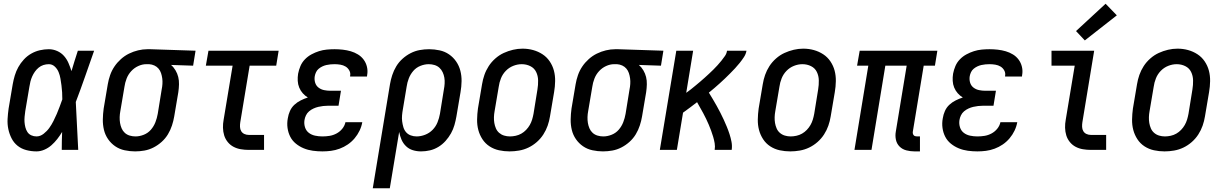

<svg xmlns="http://www.w3.org/2000/svg" viewBox="-20 -801 6540 1026"><path d="M175 8Q147 8 120.5 1Q94 -6 74 -22Q54 -38 42 -61.5Q30 -85 24.5 -111Q19 -137 20.5 -165Q22 -193 26 -221L48 -351Q52 -374 59 -397.5Q66 -421 78 -442.5Q90 -464 107.5 -483Q125 -502 147 -514.5Q169 -527 193 -532.5Q217 -538 241 -538Q264 -538 285.5 -528.5Q307 -519 322 -502Q337 -485 346 -464Q355 -443 362 -421Q370 -448 378.5 -475.5Q387 -503 396 -530H483Q459 -462 435 -393Q411 -324 385 -256Q389 -192 391.5 -128Q394 -64 398 0H310Q310 -24 310.5 -48Q311 -72 312 -96Q300 -76 286 -58Q272 -40 255 -25Q238 -10 217 -1Q196 8 175 8ZM175 -72Q195 -72 213 -86Q231 -100 243.5 -117.5Q256 -135 265.5 -154Q275 -173 283.5 -192.5Q292 -212 299 -231.5Q306 -251 313 -270Q313 -289 312 -307.5Q311 -326 308.5 -344.5Q306 -363 303 -381Q300 -399 293 -416Q286 -433 272.5 -445.5Q259 -458 241 -458Q226 -458 212 -453.5Q198 -449 186.5 -439.5Q175 -430 166.5 -418Q158 -406 152 -392.5Q146 -379 142.5 -365Q139 -351 137 -337L115 -207Q113 -193 111.5 -178Q110 -163 111 -149Q112 -135 115.5 -121Q119 -107 126.5 -95.5Q134 -84 147 -78Q160 -72 175 -72Z M702 8Q674 8 646 2Q618 -4 595.5 -19.5Q573 -35 557.5 -57.5Q542 -80 535.5 -107Q529 -134 529.5 -163Q530 -192 534 -221L556 -351Q560 -375 568.5 -399.5Q577 -424 591.5 -445.5Q606 -467 626 -485Q646 -503 669.5 -514.5Q693 -526 718 -532Q743 -538 768 -538Q771 -538 775 -538Q779 -538 783 -538L1025 -530L1012 -450L894 -454Q908 -442 918 -425Q928 -408 932.5 -389.5Q937 -371 936.5 -350.5Q936 -330 933 -309L911 -179Q907 -155 899 -130.5Q891 -106 877.5 -83.5Q864 -61 844 -43Q824 -25 800.5 -13Q777 -1 752 3.5Q727 8 702 8ZM704 -72Q726 -72 748.5 -81Q771 -90 786.5 -108Q802 -126 810.5 -148Q819 -170 823 -193L844 -323Q847 -337 848 -352.5Q849 -368 847 -382.5Q845 -397 840.5 -410.5Q836 -424 827 -434.5Q818 -445 805 -451Q792 -457 777 -458H770Q768 -458 766 -458Q764 -458 762 -458Q740 -458 718.5 -448Q697 -438 681 -420.5Q665 -403 656.5 -381Q648 -359 645 -337L623 -207Q620 -192 619.5 -175.5Q619 -159 621.5 -144Q624 -129 630 -115Q636 -101 647 -91Q658 -81 673 -76.5Q688 -72 704 -72Z M1310 0Q1288 0 1267 -3.5Q1246 -7 1228 -16.5Q1210 -26 1197 -42Q1184 -58 1178 -77.5Q1172 -97 1171.5 -118.5Q1171 -140 1175 -161L1223 -450H1080L1094 -530H1469L1456 -450H1314L1264 -148Q1262 -136 1262.5 -123Q1263 -110 1269 -100Q1275 -90 1286 -85Q1297 -80 1310 -80H1391V0Z M1703 8Q1677 8 1651.5 4.5Q1626 1 1603 -8.5Q1580 -18 1561 -33.5Q1542 -49 1531 -70.5Q1520 -92 1516.5 -117.5Q1513 -143 1518 -169Q1521 -189 1529.5 -208Q1538 -227 1553 -241Q1568 -255 1587 -264.5Q1606 -274 1625 -280Q1610 -289 1598 -302.5Q1586 -316 1579 -333Q1572 -350 1571 -369Q1570 -388 1573 -407Q1577 -428 1585.5 -448Q1594 -468 1609.5 -484Q1625 -500 1644.5 -510.5Q1664 -521 1684.5 -527.5Q1705 -534 1726 -536Q1747 -538 1768 -538Q1790 -538 1812 -535.5Q1834 -533 1854.5 -527Q1875 -521 1893 -510Q1911 -499 1923.5 -482Q1936 -465 1941 -443.5Q1946 -422 1942 -400Q1942 -398 1941.5 -396Q1941 -394 1941 -392H1851Q1851 -393 1851 -394Q1851 -395 1851 -396Q1854 -411 1846.5 -424.5Q1839 -438 1826.5 -445.5Q1814 -453 1798.5 -455.5Q1783 -458 1768 -458Q1757 -458 1746 -457Q1735 -456 1724 -453.5Q1713 -451 1702.5 -446Q1692 -441 1683 -433.5Q1674 -426 1669 -415.5Q1664 -405 1662 -394Q1659 -376 1664 -359.5Q1669 -343 1682 -333Q1695 -323 1711.5 -319.5Q1728 -316 1746 -316H1802L1789 -236H1733Q1720 -236 1707 -234.5Q1694 -233 1681 -230Q1668 -227 1655 -221Q1642 -215 1631.5 -206Q1621 -197 1615 -184.5Q1609 -172 1607 -159Q1604 -139 1610 -120.5Q1616 -102 1630.5 -91Q1645 -80 1664 -76Q1683 -72 1703 -72Q1722 -72 1741 -75Q1760 -78 1778 -87.5Q1796 -97 1809 -113Q1822 -129 1826 -148H1916Q1912 -125 1901.5 -103Q1891 -81 1875 -62Q1859 -43 1838.5 -29Q1818 -15 1795 -6.5Q1772 2 1749 5Q1726 8 1703 8Z M1972 205 2064 -351Q2068 -375 2076 -399.5Q2084 -424 2097.5 -446.5Q2111 -469 2131 -487Q2151 -505 2174.5 -517Q2198 -529 2223 -533.5Q2248 -538 2273 -538Q2301 -538 2329 -532Q2357 -526 2379.5 -510.5Q2402 -495 2417.5 -472.5Q2433 -450 2440 -423Q2447 -396 2446.5 -367Q2446 -338 2441 -309L2419 -179Q2415 -156 2408.5 -133Q2402 -110 2390 -88.5Q2378 -67 2361 -48Q2344 -29 2322.5 -16Q2301 -3 2277.5 2.5Q2254 8 2230 8Q2207 8 2186 1.5Q2165 -5 2149.5 -20Q2134 -35 2125.5 -55Q2117 -75 2113 -96L2063 205ZM2206 -72Q2229 -72 2252 -81Q2275 -90 2292 -107.5Q2309 -125 2318 -147.5Q2327 -170 2331 -193L2352 -323Q2355 -338 2356 -354.5Q2357 -371 2354.5 -386Q2352 -401 2345.5 -415Q2339 -429 2328 -439Q2317 -449 2302 -453.5Q2287 -458 2271 -458Q2249 -458 2226.5 -449Q2204 -440 2188.5 -422Q2173 -404 2164.5 -382Q2156 -360 2153 -338L2133 -218Q2130 -202 2128.5 -185Q2127 -168 2129 -152.5Q2131 -137 2135.5 -121.5Q2140 -106 2150 -94.5Q2160 -83 2175 -77.5Q2190 -72 2206 -72Z M2703 8Q2674 8 2646.5 2Q2619 -4 2596 -19Q2573 -34 2558 -57Q2543 -80 2536 -106.5Q2529 -133 2529.5 -162.5Q2530 -192 2534 -221L2556 -351Q2560 -376 2568.5 -400.5Q2577 -425 2591.5 -447.5Q2606 -470 2627 -488.5Q2648 -507 2672 -518Q2696 -529 2721.5 -535Q2747 -541 2772 -541Q2802 -541 2829 -533.5Q2856 -526 2879 -511Q2902 -496 2917.5 -473Q2933 -450 2940 -423.5Q2947 -397 2946.5 -367.5Q2946 -338 2941 -309L2919 -179Q2915 -154 2906.5 -129.5Q2898 -105 2883.5 -82.5Q2869 -60 2848.5 -42Q2828 -24 2804 -12.5Q2780 -1 2754 3.5Q2728 8 2703 8ZM2705 -72Q2720 -72 2736 -75.5Q2752 -79 2766 -87Q2780 -95 2791.5 -107Q2803 -119 2811 -133Q2819 -147 2823.5 -162Q2828 -177 2831 -193L2852 -323Q2856 -347 2855.5 -371.5Q2855 -396 2845 -416.5Q2835 -437 2814 -447.5Q2793 -458 2768 -458Q2745 -458 2722.5 -449Q2700 -440 2683 -422.5Q2666 -405 2657 -382.5Q2648 -360 2645 -337L2623 -207Q2620 -191 2619.5 -175Q2619 -159 2621.5 -144Q2624 -129 2630 -115Q2636 -101 2647.5 -91Q2659 -81 2674 -76.5Q2689 -72 2705 -72Q2705 -72 2705 -72Q2705 -72 2705 -72Z M3202 8Q3174 8 3146 2Q3118 -4 3095.5 -19.5Q3073 -35 3057.5 -57.5Q3042 -80 3035.5 -107Q3029 -134 3029.5 -163Q3030 -192 3034 -221L3056 -351Q3060 -375 3068.5 -399.5Q3077 -424 3091.5 -445.5Q3106 -467 3126 -485Q3146 -503 3169.5 -514.5Q3193 -526 3218 -532Q3243 -538 3268 -538Q3271 -538 3275 -538Q3279 -538 3283 -538L3525 -530L3512 -450L3394 -454Q3408 -442 3418 -425Q3428 -408 3432.5 -389.5Q3437 -371 3436.5 -350.5Q3436 -330 3433 -309L3411 -179Q3407 -155 3399 -130.5Q3391 -106 3377.5 -83.5Q3364 -61 3344 -43Q3324 -25 3300.5 -13Q3277 -1 3252 3.5Q3227 8 3202 8ZM3204 -72Q3226 -72 3248.5 -81Q3271 -90 3286.5 -108Q3302 -126 3310.5 -148Q3319 -170 3323 -193L3344 -323Q3347 -337 3348 -352.5Q3349 -368 3347 -382.5Q3345 -397 3340.5 -410.5Q3336 -424 3327 -434.5Q3318 -445 3305 -451Q3292 -457 3277 -458H3270Q3268 -458 3266 -458Q3264 -458 3262 -458Q3240 -458 3218.5 -448Q3197 -438 3181 -420.5Q3165 -403 3156.5 -381Q3148 -359 3145 -337L3123 -207Q3120 -192 3119.5 -175.5Q3119 -159 3121.5 -144Q3124 -129 3130 -115Q3136 -101 3147 -91Q3158 -81 3173 -76.5Q3188 -72 3204 -72Z M3506 0 3594 -530H3684L3647 -305Q3660 -314 3672.5 -324Q3685 -334 3697 -344Q3709 -354 3721.5 -364.5Q3734 -375 3745.5 -385.5Q3757 -396 3769 -407Q3781 -418 3792 -429Q3803 -440 3814 -452Q3825 -464 3835 -476.5Q3845 -489 3854 -502Q3863 -515 3865 -530H3969Q3966 -512 3955.5 -496Q3945 -480 3933 -465Q3921 -450 3908 -436Q3895 -422 3881.5 -408.5Q3868 -395 3854 -381.5Q3840 -368 3826 -355.5Q3812 -343 3797.5 -330.5Q3783 -318 3768 -306Q3779 -288 3789.5 -270.5Q3800 -253 3810 -235Q3820 -217 3829.5 -198.5Q3839 -180 3847.5 -161.5Q3856 -143 3864 -123.5Q3872 -104 3878.5 -84Q3885 -64 3889 -43Q3893 -22 3890 0H3799Q3802 -18 3799 -35.5Q3796 -53 3791 -70Q3786 -87 3780 -103Q3774 -119 3767.5 -134.5Q3761 -150 3753.5 -165.5Q3746 -181 3738 -196Q3730 -211 3721.5 -225.5Q3713 -240 3705 -255Q3686 -241 3667.5 -226.5Q3649 -212 3630 -199L3597 0Z M4203 8Q4174 8 4146.5 2Q4119 -4 4096 -19Q4073 -34 4058 -57Q4043 -80 4036 -106.5Q4029 -133 4029.5 -162.5Q4030 -192 4034 -221L4056 -351Q4060 -376 4068.5 -400.5Q4077 -425 4091.5 -447.5Q4106 -470 4127 -488.5Q4148 -507 4172 -518Q4196 -529 4221.5 -535Q4247 -541 4272 -541Q4302 -541 4329 -533.5Q4356 -526 4379 -511Q4402 -496 4417.5 -473Q4433 -450 4440 -423.5Q4447 -397 4446.5 -367.5Q4446 -338 4441 -309L4419 -179Q4415 -154 4406.5 -129.5Q4398 -105 4383.5 -82.5Q4369 -60 4348.5 -42Q4328 -24 4304 -12.5Q4280 -1 4254 3.5Q4228 8 4203 8ZM4205 -72Q4220 -72 4236 -75.5Q4252 -79 4266 -87Q4280 -95 4291.5 -107Q4303 -119 4311 -133Q4319 -147 4323.5 -162Q4328 -177 4331 -193L4352 -323Q4356 -347 4355.5 -371.5Q4355 -396 4345 -416.5Q4335 -437 4314 -447.5Q4293 -458 4268 -458Q4245 -458 4222.5 -449Q4200 -440 4183 -422.5Q4166 -405 4157 -382.5Q4148 -360 4145 -337L4123 -207Q4120 -191 4119.5 -175Q4119 -159 4121.5 -144Q4124 -129 4130 -115Q4136 -101 4147.5 -91Q4159 -81 4174 -76.5Q4189 -72 4205 -72Q4205 -72 4205 -72Q4205 -72 4205 -72Z M4867 8Q4845 8 4823.5 2.5Q4802 -3 4787 -18Q4772 -33 4767.5 -54.5Q4763 -76 4767 -98L4825 -450H4711L4637 0H4546L4620 -450H4560L4574 -530H4989L4976 -450H4916L4858 -98Q4857 -93 4858 -88Q4859 -83 4862 -79Q4865 -75 4870 -73.5Q4875 -72 4880 -72H4896V8Z M5203 8Q5177 8 5151.5 4.5Q5126 1 5103 -8.5Q5080 -18 5061 -33.5Q5042 -49 5031 -70.5Q5020 -92 5016.5 -117.5Q5013 -143 5018 -169Q5021 -189 5029.5 -208Q5038 -227 5053 -241Q5068 -255 5087 -264.5Q5106 -274 5125 -280Q5110 -289 5098 -302.5Q5086 -316 5079 -333Q5072 -350 5071 -369Q5070 -388 5073 -407Q5077 -428 5085.5 -448Q5094 -468 5109.5 -484Q5125 -500 5144.5 -510.5Q5164 -521 5184.5 -527.5Q5205 -534 5226 -536Q5247 -538 5268 -538Q5290 -538 5312 -535.5Q5334 -533 5354.5 -527Q5375 -521 5393 -510Q5411 -499 5423.5 -482Q5436 -465 5441 -443.5Q5446 -422 5442 -400Q5442 -398 5441.5 -396Q5441 -394 5441 -392H5351Q5351 -393 5351 -394Q5351 -395 5351 -396Q5354 -411 5346.5 -424.5Q5339 -438 5326.5 -445.5Q5314 -453 5298.5 -455.5Q5283 -458 5268 -458Q5257 -458 5246 -457Q5235 -456 5224 -453.5Q5213 -451 5202.5 -446Q5192 -441 5183 -433.5Q5174 -426 5169 -415.5Q5164 -405 5162 -394Q5159 -376 5164 -359.5Q5169 -343 5182 -333Q5195 -323 5211.5 -319.5Q5228 -316 5246 -316H5302L5289 -236H5233Q5220 -236 5207 -234.5Q5194 -233 5181 -230Q5168 -227 5155 -221Q5142 -215 5131.5 -206Q5121 -197 5115 -184.5Q5109 -172 5107 -159Q5104 -139 5110 -120.5Q5116 -102 5130.5 -91Q5145 -80 5164 -76Q5183 -72 5203 -72Q5222 -72 5241 -75Q5260 -78 5278 -87.5Q5296 -97 5309 -113Q5322 -129 5326 -148H5416Q5412 -125 5401.5 -103Q5391 -81 5375 -62Q5359 -43 5338.5 -29Q5318 -15 5295 -6.5Q5272 2 5249 5Q5226 8 5203 8Z M5810 0Q5788 0 5767 -3.5Q5746 -7 5728 -16.5Q5710 -26 5697 -42Q5684 -58 5678 -77.5Q5672 -97 5671.5 -118.5Q5671 -140 5675 -161L5723 -450H5599V-530H5827L5764 -148Q5762 -136 5762.5 -123Q5763 -110 5769 -100Q5775 -90 5786 -85Q5797 -80 5810 -80H5891V0ZM5777 -585 5730 -635 5888 -781 5948 -719Z M6203 8Q6174 8 6146.5 2Q6119 -4 6096 -19Q6073 -34 6058 -57Q6043 -80 6036 -106.5Q6029 -133 6029.5 -162.5Q6030 -192 6034 -221L6056 -351Q6060 -376 6068.5 -400.5Q6077 -425 6091.5 -447.5Q6106 -470 6127 -488.5Q6148 -507 6172 -518Q6196 -529 6221.5 -535Q6247 -541 6272 -541Q6302 -541 6329 -533.5Q6356 -526 6379 -511Q6402 -496 6417.5 -473Q6433 -450 6440 -423.5Q6447 -397 6446.5 -367.5Q6446 -338 6441 -309L6419 -179Q6415 -154 6406.5 -129.5Q6398 -105 6383.5 -82.5Q6369 -60 6348.5 -42Q6328 -24 6304 -12.5Q6280 -1 6254 3.5Q6228 8 6203 8ZM6205 -72Q6220 -72 6236 -75.5Q6252 -79 6266 -87Q6280 -95 6291.5 -107Q6303 -119 6311 -133Q6319 -147 6323.5 -162Q6328 -177 6331 -193L6352 -323Q6356 -347 6355.5 -371.5Q6355 -396 6345 -416.5Q6335 -437 6314 -447.5Q6293 -458 6268 -458Q6245 -458 6222.5 -449Q6200 -440 6183 -422.5Q6166 -405 6157 -382.5Q6148 -360 6145 -337L6123 -207Q6120 -191 6119.5 -175Q6119 -159 6121.5 -144Q6124 -129 6130 -115Q6136 -101 6147.5 -91Q6159 -81 6174 -76.5Q6189 -72 6205 -72Q6205 -72 6205 -72Q6205 -72 6205 -72Z"/></svg>

Font: Iosevka Curly Medium Oblique
Style: Regular
Weight: 500
Italic angle: -9°
Monospace: yes
Designer: Belleve Invis
Foundry: Belleve Invis
Version: Version 11.1.0; ttfautohint (v1.8.3)